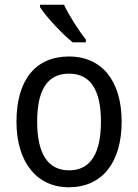

<svg xmlns="http://www.w3.org/2000/svg" viewBox="-20 -786 586 816"><path d="M252 -766H150V-756C174 -717 245 -641 289 -606H345V-618C315 -655 273 -721 252 -766ZM497 -269C497 -448 408 -546 274 -546C131 -546 50 -446 50 -269C50 -95 138 10 272 10C414 10 497 -95 497 -269ZM138 -269C138 -400 179 -473 273 -473C367 -473 409 -400 409 -269C409 -138 367 -62 274 -62C180 -62 138 -138 138 -269Z"/></svg>

Font: Noto Sans Malayalam SemiCondensed
Style: Regular
Weight: 400
Width: 4
Designer: Jelle Bosma - Monotype Design Team
Foundry: Monotype Imaging Inc.
Version: Version 2.104